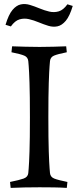

<svg xmlns="http://www.w3.org/2000/svg" viewBox="-20 -914 382 937"><path d="M216 -342Q216 -234 218 -175Q220 -116 222 -92.5Q224 -69 224 -69Q226 -50 245 -42.5Q264 -35 309 -26L306 3Q275 1 243 0.5Q211 0 173 0Q95 0 32 3L29 -26Q74 -35 95 -42.5Q116 -50 118 -69Q118 -69 120 -92.5Q122 -116 124 -175.5Q126 -235 126 -342Q126 -450 124 -509.5Q122 -569 120 -592.5Q118 -616 118 -616Q116 -635 98.5 -642.5Q81 -650 36 -659L39 -688Q71 -687 103.5 -686Q136 -685 173 -685Q211 -685 241.5 -686Q272 -687 303 -688L306 -659Q261 -650 243.5 -642.5Q226 -635 224 -616Q224 -616 222 -592.5Q220 -569 218 -509.5Q216 -450 216 -342ZM309 -893 335 -885Q320 -835 301 -812.5Q282 -790 260.5 -785.5Q239 -781 216 -788Q193 -795 169 -805Q145 -815 121.5 -820.5Q98 -826 75.5 -819.5Q53 -813 33 -785L7 -793Q22 -843 41 -865.5Q60 -888 81.5 -892.5Q103 -897 126 -890Q149 -883 173 -873Q197 -863 220.5 -857.5Q244 -852 266.5 -858.5Q289 -865 309 -893Z"/></svg>

Font: Average
Style: Regular
Weight: 400
Designer: Eduardo Tunni
Foundry: Eduardo Rodriguez Tunni
Version: Version 1.003; ttfautohint (v1.8.4.7-5d5b)